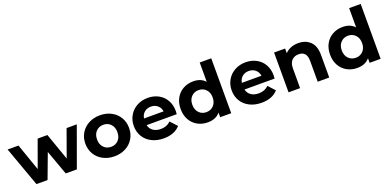

<svg xmlns="http://www.w3.org/2000/svg" viewBox="-6 -1586 4931 2439"><g transform="rotate(-20 2460.0 -367.0)"><path d="M936 -538 741 0H591L470 -334L345 0H195L1 -538H148L275 -174L407 -538H539L667 -174L798 -538Z M954 -269Q954 -349 992 -412Q1030 -475 1097.5 -510.5Q1165 -546 1250 -546Q1335 -546 1402 -510.5Q1469 -475 1507 -412Q1545 -349 1545 -269Q1545 -189 1507 -126Q1469 -63 1402 -27.5Q1335 8 1250 8Q1165 8 1097.5 -27.5Q1030 -63 992 -126Q954 -189 954 -269ZM1387 -269Q1387 -337 1348.5 -377.5Q1310 -418 1250 -418Q1190 -418 1151 -377.5Q1112 -337 1112 -269Q1112 -201 1151 -160.5Q1190 -120 1250 -120Q1310 -120 1348.5 -160.5Q1387 -201 1387 -269Z M2173 -225H1766Q1777 -175 1818 -146Q1859 -117 1920 -117Q1962 -117 1994.5 -129.5Q2027 -142 2055 -169L2138 -79Q2062 8 1916 8Q1825 8 1755 -27.5Q1685 -63 1647 -126Q1609 -189 1609 -269Q1609 -348 1646.5 -411.5Q1684 -475 1749.5 -510.5Q1815 -546 1896 -546Q1975 -546 2039 -512Q2103 -478 2139.5 -414.5Q2176 -351 2176 -267Q2176 -264 2173 -225ZM1764 -316H2029Q2021 -367 1985 -397.5Q1949 -428 1897 -428Q1844 -428 1808 -398Q1772 -368 1764 -316Z M2828 -742V0H2679V-62Q2621 8 2511 8Q2435 8 2373.5 -26Q2312 -60 2277 -123Q2242 -186 2242 -269Q2242 -352 2277 -415Q2312 -478 2373.5 -512Q2435 -546 2511 -546Q2614 -546 2672 -481V-742ZM2675 -269Q2675 -337 2636 -377.5Q2597 -418 2538 -418Q2478 -418 2439 -377.5Q2400 -337 2400 -269Q2400 -201 2439 -160.5Q2478 -120 2538 -120Q2597 -120 2636 -160.5Q2675 -201 2675 -269Z M3496 -225H3089Q3100 -175 3141 -146Q3182 -117 3243 -117Q3285 -117 3317.5 -129.5Q3350 -142 3378 -169L3461 -79Q3385 8 3239 8Q3148 8 3078 -27.5Q3008 -63 2970 -126Q2932 -189 2932 -269Q2932 -348 2969.5 -411.5Q3007 -475 3072.5 -510.5Q3138 -546 3219 -546Q3298 -546 3362 -512Q3426 -478 3462.5 -414.5Q3499 -351 3499 -267Q3499 -264 3496 -225ZM3087 -316H3352Q3344 -367 3308 -397.5Q3272 -428 3220 -428Q3167 -428 3131 -398Q3095 -368 3087 -316Z M4153 -308V0H3997V-284Q3997 -348 3969 -379.5Q3941 -411 3888 -411Q3829 -411 3794 -374.5Q3759 -338 3759 -266V0H3603V-538H3752V-475Q3783 -509 3829 -527.5Q3875 -546 3930 -546Q4030 -546 4091.5 -486Q4153 -426 4153 -308Z M4848 -742V0H4699V-62Q4641 8 4531 8Q4455 8 4393.5 -26Q4332 -60 4297 -123Q4262 -186 4262 -269Q4262 -352 4297 -415Q4332 -478 4393.5 -512Q4455 -546 4531 -546Q4634 -546 4692 -481V-742ZM4695 -269Q4695 -337 4656 -377.5Q4617 -418 4558 -418Q4498 -418 4459 -377.5Q4420 -337 4420 -269Q4420 -201 4459 -160.5Q4498 -120 4558 -120Q4617 -120 4656 -160.5Q4695 -201 4695 -269Z"/></g></svg>

Font: Montserrat-Bold
Style: Bold
Weight: 700
Version: Version 7.200